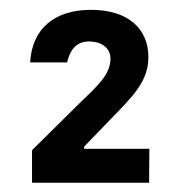

<svg xmlns="http://www.w3.org/2000/svg" viewBox="-20 -809 373 398"><path d="M46.4 -430.2H289.1L289.6 -500.5H154.3V-504.9L207.5 -560.1C256.8 -610.4 287.6 -641.1 287.6 -690.9C287.6 -748 247.1 -788.6 168.5 -788.6C92.3 -788.6 46.4 -749 42.5 -679.7H119.1C124.5 -702.1 135.3 -722.7 164.1 -723.1C189.9 -723.1 209 -710 209 -687.5C209 -654.3 182.1 -630.9 142.1 -592.3L46.4 -497.6Z"/></svg>

Font: Wand UI Pro Bold
Style: Regular
Weight: 700
Designer: Andreas Faust
Version: Version 1.003;FEAKit 1.0